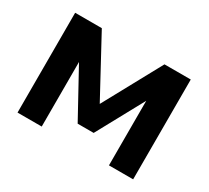

<svg xmlns="http://www.w3.org/2000/svg" viewBox="-109 -699 949 873"><g transform="rotate(30 365.0 -262.0)"><path d="M61 0V-524H201L365 -221L530 -524H668V0H541V-339L407 -93H323L188 -339V0Z"/></g></svg>

Font: Raleway-v4020
Style: Bold
Weight: 700
Designer: Matt McInerney, Pablo Impallari, Rodrigo Fuenzalida
Foundry: Matt McInerney, Pablo Impallari, Rodrigo Fuenzalida
Version: Version 4.020;PS 004.020;hotconv 1.0.88;makeotf.lib2.5.64775